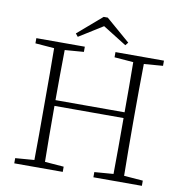

<svg xmlns="http://www.w3.org/2000/svg" viewBox="-91 -932 973 1018"><g transform="rotate(10 396.0 -423.5)"><path d="M479 -646V-674H740V-646L638 -638Q637 -571 636.5 -502Q636 -433 636 -364V-310Q636 -241 636.5 -172.5Q637 -104 638 -36L740 -28V0H479V-28L581 -36Q582 -104 582 -177.5Q582 -251 582 -337H210Q210 -244 210.5 -172.5Q211 -101 212 -36L314 -28V0H53V-28L155 -36Q156 -104 156 -172.5Q156 -241 156 -310V-364Q156 -433 156 -501.5Q156 -570 155 -638L53 -646V-674H314V-646L212 -638Q211 -571 210.5 -502.5Q210 -434 210 -368H582Q582 -441 582 -507.5Q582 -574 581 -638ZM407 -847 537 -735 524 -719 396 -799 268 -719 255 -735 385 -847Z"/></g></svg>

Font: Source Serif Pro Light
Style: Regular
Weight: 300
Designer: Frank Grießhammer
Foundry: Adobe Systems Incorporated
Version: Version 3.001;hotconv 1.0.111;makeotfexe 2.5.65597